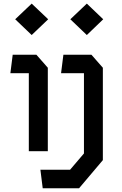

<svg xmlns="http://www.w3.org/2000/svg" viewBox="-20 -816 660 1036"><path d="M135.5 0H238V-450.5L176.5 -520.5H48.5L36 -421H135.5ZM62 -712 151 -627 240 -712 151 -796.5ZM198 100 210.5 200H406.5L535 48V-450.5L473.5 -520.5H322L309.5 -421H433V12L358 100ZM359.5 -712 448.5 -627 537 -712 448.5 -796.5Z"/></svg>

Font: Monaspace Krypton Medium
Style: Regular
Weight: 500
Designer: Riley Cran & the Lettermatic Team
Foundry: Lettermatic
Version: Version 1.101 (Monaspace Krypton)